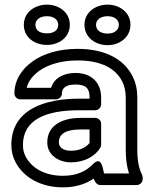

<svg xmlns="http://www.w3.org/2000/svg" viewBox="-20 -774 667 829"><path d="M522.9 -128C522.9 -89.1 527.2 -54.7 537 -25H429.5C424.1 -39.6 420.7 -106.3 380.3 -64.3C353.5 -36.5 313.7 -15 252 -15C170 -15 116 -50.6 91.5 -96.7C83.1 -112.4 79 -129.1 79 -148C79 -256.5 176.2 -298 322.4 -298H391.7C406.8 -298 416.7 -312.3 416.7 -323V-353C416.7 -416.7 375.6 -459 305.9 -459C259.3 -459 214.3 -440.2 200.7 -395H95.2C102.8 -425.3 123.6 -449.5 148.9 -467.7C186 -494.5 242.8 -513 314.7 -513C417.2 -513 479.4 -478.6 508 -421.8C517.7 -402.4 522.9 -379.5 522.9 -352ZM413.7 25H571C581.7 25 596 15.1 596 0V-8C596 -11.6 595.1 -15.7 593.4 -19.2C579.4 -47.1 572.9 -81 572.9 -128V-352C572.9 -385.8 566.4 -416.9 552.6 -444.2C513 -523.1 427.8 -563 314.7 -563C234.5 -563 167.3 -542.6 119.7 -508.3C80.3 -479.9 42.2 -433.8 42.2 -370C42.2 -359.3 52.1 -345 67.2 -345H222.3C233 -345 247.3 -354.9 247.3 -370C247.3 -392.9 263.7 -409 305.9 -409C352.3 -409 366.7 -391.8 366.7 -353V-348H322.4C174.4 -348 29 -302.2 29 -148C29 -121.5 35.1 -96.2 47.3 -73.3C81.7 -8.5 155.2 35 252 35C306.7 35 350.6 20.3 384.5 -2.8C389.5 9.2 396.6 25 413.7 25ZM184.1 -159C184.1 -102.9 235.4 -73 286.1 -73C343.2 -73 389.9 -98.1 413 -136C415.4 -139.9 416.7 -145.5 416.7 -149V-240C416.7 -255.1 402.4 -265 391.7 -265H327.9C258.9 -265 184.1 -239.3 184.1 -159ZM234.1 -159C234.1 -195.8 263.7 -215 327.9 -215H366.7V-156.7C352.9 -138.9 325.3 -123 286.1 -123C250.6 -123 234.1 -140.3 234.1 -159ZM182.7 -630C148.1 -630 132.9 -645.9 132.9 -667C132.9 -686.8 149.6 -704 182.7 -704C215 -704 231.4 -686.8 231.4 -667C231.4 -646.1 215.9 -630 182.7 -630ZM182.7 -580C233.8 -580 281.4 -611.8 281.4 -667C281.4 -721.5 233.3 -754 182.7 -754C132.2 -754 82.9 -722.3 82.9 -667C82.9 -611 131.2 -580 182.7 -580ZM444.5 -629C411.1 -629 394.7 -646.1 394.7 -667C394.7 -686.8 411.4 -704 444.5 -704C476.8 -704 493.2 -686.8 493.2 -667C493.2 -646.4 476.6 -629 444.5 -629ZM444.5 -579C495.7 -579 543.2 -612.4 543.2 -667C543.2 -721.5 495.1 -754 444.5 -754C394 -754 344.7 -722.3 344.7 -667C344.7 -611.6 393 -579 444.5 -579Z"/></svg>

Font: Asimov
Style: WidOu
Weight: 500
Designer: Google
Version: Version 2.000980; 2014